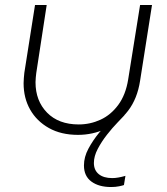

<svg xmlns="http://www.w3.org/2000/svg" viewBox="-20 -530 673 773"><path d="M592 -510 544 -205Q533 -133 496 -84.5Q459 -36 406 -11.5Q353 13 294 13Q226 13 177 -14.5Q128 -42 101.5 -88.5Q75 -135 75 -195Q75 -205 76 -216Q77 -227 78 -237L121 -510H168L126 -236Q125 -227 124 -217.5Q123 -208 123 -199Q123 -124 169.5 -76.5Q216 -29 297 -29Q343 -29 384.5 -48Q426 -67 456 -107.5Q486 -148 496 -210L544 -510ZM427 223Q378 223 348 201Q318 179 318 136Q318 102 336 68.5Q354 35 379 4.5Q404 -26 427 -48.5Q450 -71 461 -81L481 -66Q473 -57 453 -36.5Q433 -16 411 12Q389 40 373.5 69.5Q358 99 358 126Q358 155 377.5 171Q397 187 432 187Q454 187 485 178L479 215Q474 217 459.5 220Q445 223 427 223Z"/></svg>

Font: MuseoModerno Thin ExtraLight
Style: Italic
Weight: 250
Italic angle: -9°
Version: Version 1.003